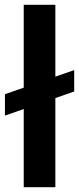

<svg xmlns="http://www.w3.org/2000/svg" viewBox="-38 -777 328 797"><path d="M60.5 -757H191.8V0H60.5ZM-17.5 -386 270 -486V-397.2L-17.5 -297.2Z"/></svg>

Font: Trafiko Sans Variable
Style: Regular
Weight: 400
Designer: Gumpita Rahayu / Trafiko
Foundry: Tokotype / Trafiko
Version: Version 0.001;FEAKit 1.0